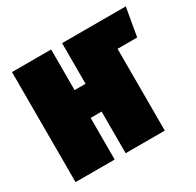

<svg xmlns="http://www.w3.org/2000/svg" viewBox="-122 -670 823 807"><g transform="rotate(-30 289.5 -267.0)"><path d="M579.1 -534.2 555.2 -397H460V0H270V-202.1H216.8V0H26.9V-534.2H216.8V-336.9H270V-534.2Z"/></g></svg>

Font: Fira Sans Compressed Heavy
Style: Regular
Weight: 900
Width: 1
Designer: Carrois Corporate & Edenspiekermann AG
Foundry: Carrois Corporate GbR & Edenspiekermann AG
Version: Version 4.203;PS 004.203;hotconv 1.0.88;makeotf.lib2.5.64775